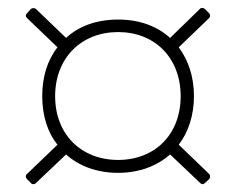

<svg xmlns="http://www.w3.org/2000/svg" viewBox="-20 -640 603 491"><path d="M72 -172 149 -245C181 -216 227 -198 282 -198C337 -198 382 -216 415 -245L492 -172C494 -170 496 -169 498 -169C500 -169 502 -170 504 -172L515 -182C518 -185 518 -192 515 -195L437 -270C462 -302 476 -346 476 -394C476 -443 462 -486 437 -519L515 -594C518 -597 518 -603 515 -606L504 -617C501 -620 495 -621 492 -618L415 -543C382 -573 337 -590 282 -590C227 -590 181 -573 149 -543L72 -617C69 -620 62 -620 59 -617L49 -606C47 -604 46 -602 46 -600C46 -598 47 -596 49 -594L127 -519C101 -486 88 -443 88 -394C88 -346 101 -302 127 -270L49 -195C47 -194 46 -191 46 -188C46 -186 47 -184 49 -182L59 -172C60 -170 63 -169 66 -169C68 -169 70 -170 72 -172ZM282 -231C188 -231 121 -296 121 -394C121 -492 188 -558 282 -558C376 -558 442 -492 442 -394C442 -296 376 -231 282 -231Z"/></svg>

Font: LINE Seed JP_OTF Thin
Style: Regular
Weight: 250
Designer: LY Corporation & Fontrix & Fontworks
Version: Version 1.007